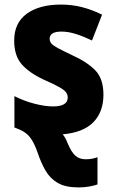

<svg xmlns="http://www.w3.org/2000/svg" viewBox="-20 -579 506 839"><path d="M324 240Q266 240 232.5 220.5Q199 201 179 166.5Q159 132 144 87Q129 44 111.5 21.5Q94 -1 65 -13Q52 -18 43 -22V-159Q84 -138 130 -126Q176 -114 212 -114Q276 -114 276 -153Q276 -165 269 -175Q262 -185 239.5 -198Q217 -211 171 -231Q107 -261 74.5 -298.5Q42 -336 42 -402Q42 -479 97 -519Q152 -559 246 -559Q294 -559 337.5 -548Q381 -537 426 -515L382 -402Q347 -419 313 -430Q279 -441 249 -441Q197 -441 197 -410Q197 -398 204.5 -389Q212 -380 233.5 -368.5Q255 -357 297 -337Q361 -308 396.5 -271.5Q432 -235 432 -165Q432 -90 388 -45Q344 0 254 8Q266 22 276 48Q292 86 309.5 101.5Q327 117 355 117Q370 117 382.5 114.5Q395 112 406 108V227Q392 232 370 236Q348 240 324 240Z"/></svg>

Font: Noto Sans SemiCondensed ExtraBold
Style: Regular
Weight: 800
Width: 4
Designer: Monotype Design Team
Foundry: Monotype Imaging Inc.
Version: Version 2.013; ttfautohint (v1.8.4.7-5d5b)